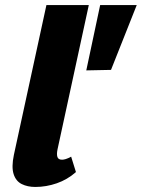

<svg xmlns="http://www.w3.org/2000/svg" viewBox="-20 -731 562 761"><path d="M120 10Q89 10 66 -1.5Q43 -13 34 -41Q25 -69 35 -117L164 -711H332L208 -139Q204 -120 207.5 -109Q211 -98 226 -98Q232 -98 240.5 -100.5Q249 -103 262 -110L281 -49Q247 -19 205 -4.5Q163 10 120 10ZM420 -454 322 -452 377 -711H522Z"/></svg>

Font: Ysabeau Office Black
Style: Italic
Weight: 900
Italic angle: -12°
Designer: Christian Thalmann (Catharsis Fonts)
Version: Version 2.001;gftools[0.9.30]; featfreeze: tnum,lnum,ss02